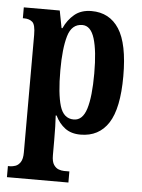

<svg xmlns="http://www.w3.org/2000/svg" viewBox="-54 -589 638 862"><g transform="rotate(5 264.5 -158.0)"><path d="M10 230V180H20Q31 180 44 175.5Q57 171 66.5 156.5Q76 142 76 113V-417Q76 -463 62 -475Q48 -487 25 -487H19V-536H181L196 -458H200Q217 -496 247 -521Q277 -546 324 -546Q405 -546 448 -479.5Q491 -413 491 -267Q491 -122 448 -55.5Q405 11 322 11Q280 11 252.5 -9.5Q225 -30 208 -65H204Q207 -20 207 47V114Q207 143 216.5 157Q226 171 239 175.5Q252 180 263 180H287V230ZM286 -54Q326 -54 343 -108.5Q360 -163 360 -268Q360 -370 343 -425Q326 -480 288 -480Q240 -480 223.5 -423.5Q207 -367 207 -269Q207 -163 223.5 -108.5Q240 -54 286 -54Z"/></g></svg>

Font: Noto Serif Thai ExtraCondensed
Style: Bold
Weight: 700
Width: 2
Designer: Monotype Design Team
Foundry: Monotype Imaging Inc.
Version: Version 2.002; ttfautohint (v1.8.4.7-5d5b)